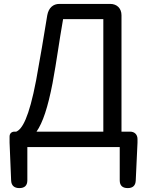

<svg xmlns="http://www.w3.org/2000/svg" viewBox="-20 -753 752 983"><path d="M602 -406V-675C602 -710 579 -733 544 -733H284C252 -733 229 -713 222 -675C202 -552 188 -469 165 -342C128 -148 93 -91 63 -79H54C39 -79 29 -69 29 -54V-23L37 171C38 197 53 210 79 210C106 210 120 197 120 170V0H356H593V170C593 197 607 210 634 210C660 210 674 197 675 171L684 -23V-41C684 -64 669 -79 646 -79H602ZM509 -367V-79H338H167C199 -125 225 -203 249 -327C272 -452 281 -530 303 -655H509Z"/></svg>

Font: GenSenRounded2 TW R
Style: Regular
Weight: 400
Version: Version 2.100;PS 2.1;hotconv 16.6.51;makeotf.lib2.5.65220 DE